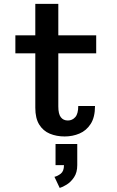

<svg xmlns="http://www.w3.org/2000/svg" viewBox="-20 -678 590 968"><path d="M158 -135V-409H57.5V-500H158V-658.5H274V-500H465V-409H274V-141.5Q274 -103 286.8 -86.8Q299.5 -70.5 322 -70.5Q344.5 -70.5 359.5 -87.5Q374.5 -104.5 374.5 -143.5H459Q459 -87 437.2 -53.2Q415.5 -19.5 380.8 -4.8Q346 10 306 10Q265 10 231.2 -4Q197.5 -18 177.8 -49.8Q158 -81.5 158 -135ZM260 154.5V48H369.5V154.5Q369.5 191.5 353.5 215.5Q337.5 239.5 316.5 252.5Q295.5 265.5 281 269.5L254.5 213.5Q270.5 210 286.5 197.5Q302.5 185 302.5 154.5Z"/></svg>

Font: Trispace SemiCondensed Medium
Style: Regular
Weight: 500
Width: 4
Designer: Tyler Finck
Foundry: Etcetera Type Company
Version: Version 1.210; ttfautohint (v1.8.3)